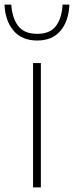

<svg xmlns="http://www.w3.org/2000/svg" viewBox="-52 -814 322 834"><path d="M91.5 0V-540H125.5V0ZM109.5 -638Q43 -638 6.8 -680.8Q-29.5 -723.5 -32.5 -794H-3Q1 -735 27.2 -701Q53.5 -667 109.5 -667Q165.5 -667 191 -701Q216.5 -735 220 -794H249.5Q246.5 -723 211 -680.5Q175.5 -638 109.5 -638Z"/></svg>

Font: Encode Sans SmExp Th
Style: Regular
Weight: 100
Width: 6
Designer: Multiple Designers
Foundry: Impallari Type
Version: Version 3.002; ttfautohint (v1.8.3) -l 8 -r 50 -G 200 -x 14 